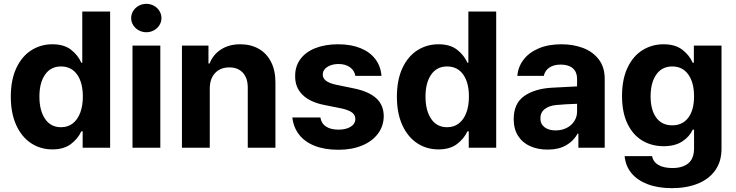

<svg xmlns="http://www.w3.org/2000/svg" viewBox="-20 -767 3822 997"><path d="M36.1 -264.6Q36.1 -352.5 64.9 -413.8Q93.8 -475.1 142.8 -506.1Q191.9 -537.1 252 -537.1Q312 -537.1 348.1 -509.3Q384.3 -481.4 402.3 -441.4H407.2V-707H551.8V0H409.2V-85H402.3Q383.8 -45.4 347.2 -18.3Q310.5 8.8 252 8.8Q190.4 8.8 141.6 -23.2Q92.8 -55.2 64.5 -116.9Q36.1 -178.7 36.1 -264.6ZM410.2 -265.6Q410.2 -337.9 380.4 -379.9Q350.6 -421.9 296.9 -421.9Q243.2 -421.9 213.9 -379.4Q184.6 -336.9 184.6 -265.6Q184.6 -193.4 213.9 -149.9Q243.2 -106.4 296.9 -106.4Q332.5 -106.4 357.9 -126.2Q383.3 -146 396.7 -181.9Q410.2 -217.8 410.2 -265.6Z M668 -530.3H812.5V0H668ZM661.1 -672.9Q661.1 -692.9 671.6 -710Q682.1 -727.1 700.4 -737.1Q718.8 -747.1 740.2 -747.1Q761.2 -747.1 779.3 -737.1Q797.4 -727.1 807.9 -710Q818.4 -692.9 818.4 -672.9Q818.4 -653.3 807.9 -636.5Q797.4 -619.6 779.3 -609.6Q761.2 -599.6 740.2 -599.6Q718.8 -599.6 700.4 -609.6Q682.1 -619.6 671.6 -636.5Q661.1 -653.3 661.1 -672.9Z M1069.3 0H924.8V-530.3H1062.5V-437.5H1068.4Q1086.9 -484.4 1128.4 -510.7Q1169.9 -537.1 1227.5 -537.1Q1282.7 -537.1 1324.2 -513.2Q1365.7 -489.3 1388.2 -444.1Q1410.6 -398.9 1410.2 -337.9V0H1266.6V-312.5Q1266.6 -361.3 1241.2 -389.2Q1215.8 -417 1170.9 -417Q1124.5 -417 1096.9 -387.7Q1069.3 -358.4 1069.3 -306.6Z M1738.3 -434.6Q1714.8 -434.6 1696 -427.5Q1677.2 -420.4 1666.5 -408Q1655.8 -395.5 1656.2 -379.9Q1654.8 -342.3 1724.6 -327.1L1819.3 -307.6Q1896.5 -291.5 1934.3 -256.3Q1972.2 -221.2 1972.7 -164.1Q1972.2 -112.3 1942.6 -72.8Q1913.1 -33.2 1859.9 -11.2Q1806.6 10.7 1737.3 10.7Q1666.5 10.7 1614.7 -9.5Q1563 -29.8 1533.4 -67.6Q1503.9 -105.5 1498 -157.2H1643.6Q1648.4 -126 1672.9 -109.9Q1697.3 -93.8 1737.3 -93.8Q1776.9 -93.8 1801 -108.9Q1825.2 -124 1825.2 -149.4Q1825.2 -169.9 1807.9 -182.9Q1790.5 -195.8 1752.9 -204.1L1665 -221.7Q1589.8 -236.3 1550.8 -274.9Q1511.7 -313.5 1512.7 -372.1Q1512.2 -422.4 1539.6 -459.7Q1566.9 -497.1 1617.7 -517.1Q1668.5 -537.1 1736.3 -537.1Q1802.2 -537.1 1851.6 -517.1Q1900.9 -497.1 1929 -460.2Q1957 -423.3 1960.9 -373H1825.2Q1820.8 -400.9 1797.4 -417.7Q1773.9 -434.6 1738.3 -434.6Z M2041 -264.6Q2041 -352.5 2069.8 -413.8Q2098.6 -475.1 2147.7 -506.1Q2196.8 -537.1 2256.8 -537.1Q2316.9 -537.1 2353 -509.3Q2389.2 -481.4 2407.2 -441.4H2412.1V-707H2556.6V0H2414.1V-85H2407.2Q2388.7 -45.4 2352.1 -18.3Q2315.4 8.8 2256.8 8.8Q2195.3 8.8 2146.5 -23.2Q2097.7 -55.2 2069.3 -116.9Q2041 -178.7 2041 -264.6ZM2415 -265.6Q2415 -337.9 2385.3 -379.9Q2355.5 -421.9 2301.8 -421.9Q2248 -421.9 2218.8 -379.4Q2189.5 -336.9 2189.5 -265.6Q2189.5 -193.4 2218.8 -149.9Q2248 -106.4 2301.8 -106.4Q2337.4 -106.4 2362.8 -126.2Q2388.2 -146 2401.6 -181.9Q2415 -217.8 2415 -265.6Z M2844.7 -311.5Q2898.4 -314.9 2976.6 -318.4V-361.3Q2975.6 -394.5 2953.6 -413.1Q2931.6 -431.6 2891.6 -431.6Q2855.5 -431.6 2832.5 -416Q2809.6 -400.4 2803.7 -373H2666Q2670.4 -419.9 2698.5 -457Q2726.6 -494.1 2776.9 -515.6Q2827.1 -537.1 2895.5 -537.1Q2956.1 -537.1 3007.1 -518.1Q3058.1 -499 3089.1 -458.7Q3120.1 -418.5 3120.1 -357.4V0H2983.4V-73.2H2979.5Q2958.5 -34.7 2919.7 -12.5Q2880.9 9.8 2824.2 9.8Q2772.5 9.8 2732.7 -8.1Q2692.9 -25.9 2670.2 -61.5Q2647.5 -97.2 2647.5 -148.4Q2647.5 -230.5 2702.6 -268.6Q2757.8 -306.6 2844.7 -311.5ZM2865.2 -89.8Q2897.5 -89.8 2923.1 -103Q2948.7 -116.2 2962.9 -139.2Q2977.1 -162.1 2976.6 -189.5V-228Q2953.6 -227.5 2919.9 -225.6Q2886.2 -223.6 2868.2 -221.7Q2830.1 -217.8 2808.1 -200.2Q2786.1 -182.6 2786.1 -152.3Q2786.1 -122.6 2807.9 -106.2Q2829.6 -89.8 2865.2 -89.8Z M3223.6 43.9H3366.2Q3372.1 74.7 3399.7 90.1Q3427.2 105.5 3471.7 105.5Q3524.9 105.5 3554.4 80.8Q3584 56.2 3584 2.9V-93.8H3577.1Q3560.5 -57.1 3522.7 -32.5Q3484.9 -7.8 3425.8 -7.8Q3364.3 -7.8 3315.4 -36.9Q3266.6 -65.9 3238.3 -124.5Q3210 -183.1 3210 -268.6Q3210 -355.5 3238.8 -416Q3267.6 -476.6 3316.7 -506.8Q3365.7 -537.1 3425.8 -537.1Q3485.8 -537.1 3522.5 -509.3Q3559.1 -481.4 3577.1 -441.4H3583V-530.3H3726.6V5.9Q3726.6 71.8 3693.8 117.7Q3661.1 163.6 3603 186.8Q3544.9 210 3468.8 210Q3396.5 210 3342.8 189.5Q3289.1 168.9 3258.5 131.6Q3228 94.2 3223.6 43.9ZM3584 -266.6Q3584 -338.4 3554.2 -380.1Q3524.4 -421.9 3470.7 -421.9Q3417 -421.9 3387.7 -379.6Q3358.4 -337.4 3358.4 -266.6Q3358.4 -196.8 3387.5 -156.5Q3416.5 -116.2 3470.7 -116.2Q3524.4 -116.2 3554.2 -156Q3584 -195.8 3584 -266.6Z"/></svg>

Font: Pretendard Std
Style: Bold
Weight: 700
Designer: Base glyphs from Inter by Rasmus Andersson; Hangeul glyphs from Noto Sans CJK(Source Han Sans) by Jang Soo-young and Kan
Foundry: Kil Hyung-jin
Version: Version 1.309